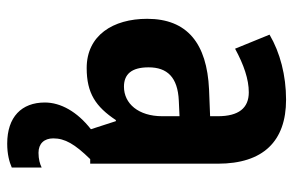

<svg xmlns="http://www.w3.org/2000/svg" viewBox="-164 -434 833 546"><g transform="rotate(90 253.0 -160.5)"><path d="M373 105C373 72 389 44 432 0H445V-363C445 -492 381 -557 263 -557C194 -557 129 -540 78 -510L118 -412C164 -437 205 -451 242 -451C287 -451 310 -422 310 -363V-341L234 -338C103 -332 33 -276 33 -162C33 -65 80 10 173 10C245 10 283 -16 321 -73H324L347 -2C297 37 271 84 271 129C271 195 312 236 388 236C418 236 440 230 456 223V138C446 143 432 147 414 147C388 147 373 131 373 105ZM266 -252 310 -254V-205C310 -137 274 -96 226 -96C191 -96 171 -117 171 -166C171 -219 199 -249 266 -252Z"/></g></svg>

Font: Noto Sans Ethiopic Condensed
Style: Bold
Weight: 700
Width: 3
Designer: Monotype Design Team
Foundry: Monotype Imaging Inc.
Version: Version 2.102